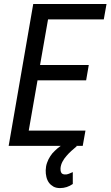

<svg xmlns="http://www.w3.org/2000/svg" viewBox="-20 -731 554 962"><path d="M168 -328.6H411.6L424.8 -405.3H180.7L220.7 -633.8H500L513.7 -710.9H146.5L23.4 0H284.2C273.9 7.3 264.2 15.1 255.4 23.9C246.1 32.2 238.3 41.5 231.9 51.8C225.1 62 219.7 72.8 215.8 84.5C211.4 96.2 209.5 108.9 209 122.1C208.5 133.3 210 144.5 212.4 155.3C214.8 166 219.2 175.8 225.1 184.1C231 192.4 238.8 198.7 248 204.1C257.3 209 268.1 211.4 280.8 211.4C292.5 211.4 303.7 209.5 314.5 206.1C325.2 202.6 335.4 197.3 344.7 190.9V131.3C338.4 133.8 332 136.7 325.2 139.6C318.4 142.6 311.5 143.6 304.7 143.1C295.4 142.6 289.1 139.2 286.6 133.3C283.7 127.4 282.7 120.1 283.2 111.8C284.2 100.1 287.6 89.4 293 79.1C298.3 68.8 305.2 59.1 313.5 49.8C321.3 40.5 329.6 32.2 338.9 23.9C348.1 15.6 356.4 8.3 364.7 1.5L362.8 0H394.5L408.2 -76.7H124Z"/></svg>

Font: Roboto Condensed
Style: Italic
Weight: 400
Designer: Google
Version: Version 1.000;PS 001.000;hotconv 1.0.88;makeotf.lib2.5.64775